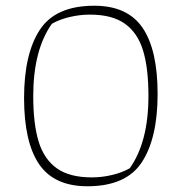

<svg xmlns="http://www.w3.org/2000/svg" viewBox="-20 -640 634 670"><path d="M64 -298Q64 -452 119 -536Q174 -620 309 -620Q425 -620 477.5 -543Q530 -466 530 -312Q530 -158 475 -74Q420 10 285 10Q169 10 116.5 -67Q64 -144 64 -298ZM433 -53Q498 -145 498 -305Q498 -403 479 -464.5Q460 -526 415.5 -557.5Q371 -589 294 -589Q258 -589 222.5 -580.5Q187 -572 161 -557Q96 -465 96 -305Q96 -207 115 -145.5Q134 -84 178.5 -52.5Q223 -21 300 -21Q336 -21 371.5 -29.5Q407 -38 433 -53Z"/></svg>

Font: Athiti ExtraLight
Style: Regular
Weight: 275
Designer: CadsonDemak Team
Foundry: CadsonDemak
Version: Version 1.033